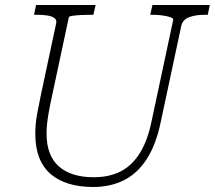

<svg xmlns="http://www.w3.org/2000/svg" viewBox="-20 -730 858 767"><path d="M189 -352Q180 -311 175 -283Q170 -255 168 -235Q166 -215 166 -196Q166 -151 179 -118Q192 -85 216.5 -64Q241 -43 275.5 -32.5Q310 -22 354 -22Q417 -22 462.5 -45.5Q508 -69 539 -119Q570 -169 586 -248L672 -651Q673 -657 660 -661.5Q647 -666 627.5 -668.5Q608 -671 589 -671H580L589 -710H818L810 -671H799Q762 -671 736 -661.5Q710 -652 704 -626L622 -242Q603 -151 565.5 -93.5Q528 -36 474 -9.5Q420 17 352 17Q298 17 255 4Q212 -9 182 -35Q152 -61 136.5 -101Q121 -141 121 -195Q121 -212 122.5 -232Q124 -252 129.5 -281Q135 -310 144 -354L204 -635Q208 -650 198 -657.5Q188 -665 170 -668Q152 -671 127 -671H116L124 -710H362L353 -671H344Q325 -671 304.5 -670Q284 -669 270 -667Q256 -665 255 -661Z"/></svg>

Font: Roboto Serif 20pt Thin
Style: Italic
Weight: 250
Italic angle: -10°
Version: Version 1.007